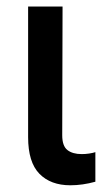

<svg xmlns="http://www.w3.org/2000/svg" viewBox="-20 -550 307 577"><path d="M168 -530.3 167 -143.6Q167 -111.3 182.6 -99.1Q198.2 -86.9 225.6 -86.9Q236.8 -86.9 248 -88.6Q259.3 -90.3 266.6 -92.8V-3.9Q228 6.8 191.4 6.8Q132.3 6.8 98.4 -27.8Q64.5 -62.5 64.5 -137.7V-530.3Z"/></svg>

Font: Pretendard JP Medium
Style: Regular
Weight: 500
Designer: Base glyphs from Inter by Rasmus Andersson; Hangeul glyphs from Noto Sans CJK(Source Han Sans) by Jang Soo-young and Kan
Foundry: Kil Hyung-jin
Version: Version 1.309